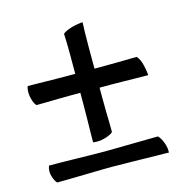

<svg xmlns="http://www.w3.org/2000/svg" viewBox="-93 -686 761 781"><g transform="rotate(-15 288.0 -295.5)"><path d="M237 -114Q237 -133 237.5 -161.5Q238 -190 238.5 -220Q239 -250 239 -277.5Q239 -305 239 -322Q221 -322 197 -322Q173 -322 147 -321.5Q121 -321 96.5 -320.5Q72 -320 54 -320Q49 -324 45 -333Q41 -342 38 -354Q35 -366 35 -379.5Q35 -393 39 -404Q56 -404 83.5 -403.5Q111 -403 140.5 -402.5Q170 -402 197 -402Q224 -402 239 -402Q239 -420 239 -442.5Q239 -465 239 -487.5Q239 -510 238.5 -531.5Q238 -553 237 -571Q242 -576 253 -581Q264 -586 276.5 -589.5Q289 -593 301.5 -595Q314 -597 322 -597Q321 -576 320.5 -550Q320 -524 320 -497.5Q320 -471 320 -446Q320 -421 320 -402Q361 -402 410 -402.5Q459 -403 498 -404Q504 -398 509 -387.5Q514 -377 517 -365Q520 -353 522 -341Q524 -329 524 -320Q502 -320 475.5 -320.5Q449 -321 421.5 -321.5Q394 -322 367.5 -322Q341 -322 320 -322Q320 -303 320 -278.5Q320 -254 320.5 -228.5Q321 -203 321.5 -178.5Q322 -154 322 -135Q318 -130 308.5 -125.5Q299 -121 287 -117.5Q275 -114 262 -113Q249 -112 237 -114ZM524 6Q523 6 507.5 5.5Q492 5 468 5Q444 5 415 4Q386 3 359.5 3Q333 3 312.5 2.5Q292 2 284 2Q275 2 241.5 2.5Q208 3 169.5 4Q131 5 97.5 5.5Q64 6 54 6Q45 -2 38 -24Q31 -46 39 -69Q46 -69 64.5 -69Q83 -69 107.5 -68.5Q132 -68 159.5 -67.5Q187 -67 211.5 -66.5Q236 -66 255 -66Q274 -66 281 -66Q293 -66 324 -66.5Q355 -67 390 -67.5Q425 -68 456 -68.5Q487 -69 498 -69Q510 -57 518 -34.5Q526 -12 524 6Z"/></g></svg>

Font: Lusitana
Style: Bold
Weight: 700
Designer: Ana Paula Megda
Foundry: Ana Paula Megda
Version: Version 1.000; ttfautohint (v1.1) -l 8 -r 50 -G 200 -x 14 -D